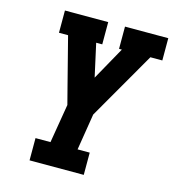

<svg xmlns="http://www.w3.org/2000/svg" viewBox="-109 -826 828 917"><g transform="rotate(15 305.0 -367.5)"><path d="M121 0V-110H195L227 -302L204 -391L144 -625H99V-735H313V-625H283L319 -462L410 -625H396V-735H610V-625H551L358 -290L329 -110H389V0Z"/></g></svg>

Font: Iosevka Etoile XBdObl
Style: Regular
Weight: 800
Italic angle: -9°
Designer: Belleve Invis
Foundry: Belleve Invis
Version: Version 15.5.2; ttfautohint (v1.8.4)